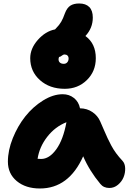

<svg xmlns="http://www.w3.org/2000/svg" viewBox="-20 -1052 744 1092"><path d="M348.1 -546.9Q262.7 -546.9 207.3 -596.2Q151.9 -645.5 151.9 -721.2Q151.9 -775.9 195.1 -825Q238.3 -874 293 -884.8Q293.9 -885.7 295.9 -887.9Q297.9 -890.1 298.8 -891.1Q317.4 -909.7 328.1 -928.2Q338.9 -946.8 349.1 -976.1Q360.8 -1007.3 380.1 -1019.8Q399.4 -1032.2 430.2 -1032.2Q467.8 -1032.2 487.8 -1012Q507.8 -991.7 507.8 -952.1Q507.8 -892.1 465.8 -847.2Q524.9 -804.2 524.9 -721.2Q524.9 -646.5 474.1 -596.7Q423.3 -546.9 348.1 -546.9ZM313 -714.8Q313 -702.6 321 -695.8Q329.1 -689 342.8 -689Q355 -689 362.5 -697.5Q370.1 -706.1 370.1 -719.2Q370.1 -730 363.8 -736.1Q357.4 -742.2 346.2 -742.2Q339.8 -742.2 331.1 -735.1Q322.3 -728 315.9 -728Q313 -720.7 313 -714.8ZM207 20Q126 20 75.4 -22Q24.9 -64 24.9 -132.8Q24.9 -196.8 52.7 -266.1Q80.6 -335.4 124 -390.1Q167.5 -444.8 224.9 -480.5Q282.2 -516.1 336.9 -516.1Q373.5 -516.1 400.6 -494.6Q427.7 -473.1 435.1 -436Q475.1 -435.5 505.6 -414.6Q536.1 -393.6 549.8 -361.8Q558.1 -343.3 571 -313.2Q584 -283.2 592 -265.9Q600.1 -248.5 612.5 -225.1Q625 -201.7 640.6 -180.4Q656.2 -159.2 676.8 -137.2Q690.9 -122.1 691.9 -95.5Q692.9 -68.8 682.9 -44.2Q672.9 -19.5 651.1 -1.2Q629.4 17.1 602.1 17.1Q569.3 17.1 550.8 -5.9Q488.8 -80.1 453.1 -163.1Q371.1 20 207 20ZM213.9 -147.9Q260.3 -147.9 299.8 -202.4Q339.4 -256.8 357.9 -356.9Q293 -331.1 248.5 -273.7Q204.1 -216.3 193.8 -148.9Q200.7 -147.9 213.9 -147.9Z"/></svg>

Font: Shantell Sans Bouncy
Style: Regular
Weight: 800
Designer: Stephen Nixon, Anya Danilova, Shantell Martin
Foundry: Arrow Type
Version: Version 1.006;[9816181b4]